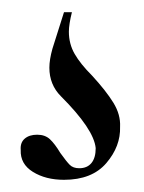

<svg xmlns="http://www.w3.org/2000/svg" viewBox="-20 -20 236 315"><path d="M14 226Q13 214 20.5 207.5Q28 201 41 201Q54 201 62 208.5Q70 216 79 231Q89 245 94.5 250.5Q100 256 110 256Q123 256 130 247.5Q137 239 137 223Q134 192 80 138Q61 119 61 91Q61 78 66 60L85 0H98Q93 20 93 32Q93 52 102.5 68.5Q112 85 131 104Q154 129 166 148.5Q178 168 177 188Q178 220 154.5 247.5Q131 275 85 275Q55 275 34 262Q13 249 14 226Z"/></svg>

Font: Cormorant Upright Medium
Style: Regular
Weight: 500
Designer: Christian Thalmann (Catharsis Fonts)
Foundry: Catharsis Fonts
Version: Version 3.302